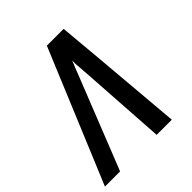

<svg xmlns="http://www.w3.org/2000/svg" viewBox="-203 -869 1003 1003"><g transform="rotate(-45 298.5 -367.5)"><path d="M-3 0 303 -735H427L449 -490L491 0H379L347 -490Q346 -497 345.5 -504Q345 -511 345 -518Q345 -525 344 -532.5Q343 -540 342.5 -548Q342 -556 341.5 -562.5Q341 -569 342 -574L341 -586Q339 -579 336 -572Q333 -565 330 -558Q327 -551 324 -543.5Q321 -536 318 -528Q315 -520 312.5 -513.5Q310 -507 308 -502L109 0Z"/></g></svg>

Font: Iosevka Aile Semibold
Style: Italic
Weight: 600
Italic angle: -9°
Designer: Belleve Invis
Foundry: Belleve Invis
Version: Version 31.1.0; ttfautohint (v1.8.4)